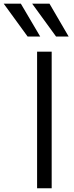

<svg xmlns="http://www.w3.org/2000/svg" viewBox="-97 -1008 397 1028"><path d="M-77.1 -988.3H14.6L118.2 -812.5H50.8ZM75.2 -988.3H168L270.5 -812.5H203.1ZM101.6 0V-731.4H179.7V0Z"/></svg>

Font: Gothic A1
Style: Regular
Weight: 400
Designer: HanYang I&C Co.,Ltd.
Foundry: HanYang I&C Co.,Ltd.
Version: Version 2.50